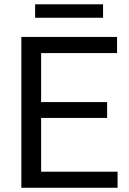

<svg xmlns="http://www.w3.org/2000/svg" viewBox="-20 -885 607 905"><path d="M534.2 -75.7H173.8V-329.1H484.9V-403.8H173.8V-634.8H531.7V-710.9H80.6V0H534.2ZM465.8 -864.7H145.5V-801.3H465.8Z"/></svg>

Font: Bert Sans
Style: Regular
Weight: 400
Designer: Christian Robertson (Google), Cristiano Sobral
Foundry: Google, Cristiano Sobral
Version: Version 3.101